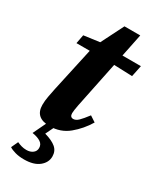

<svg xmlns="http://www.w3.org/2000/svg" viewBox="-216 -700 831 1001"><g transform="rotate(30 199.0 -199.5)"><path d="M142 15Q54 15 54 -63Q54 -88 59 -114Q64 -140 69 -165L127 -430H47L57 -483L152 -496L220 -631H315L287 -494H398L384 -426L274 -430L217 -153Q214 -137 212 -124Q210 -111 210 -103Q210 -79 230 -79Q245 -79 260.5 -94Q276 -109 301 -142L336 -119Q303 -64 255 -24.5Q207 15 142 15ZM83 90 126 0H171L142 60Q188 73 211 92.5Q234 112 234 145Q234 181 202.5 206.5Q171 232 112 232Q83 232 59.5 225.5Q36 219 23 210L42 169Q55 175 69 179Q83 183 99 183Q122 183 137 171.5Q152 160 152 141Q152 119 133.5 107Q115 95 83 90Z"/></g></svg>

Font: Source Serif 4 SmText
Style: Bold Italic
Weight: 700
Italic angle: -12°
Designer: Frank Grießhammer
Foundry: Adobe
Version: Version 4.005;hotconv 1.1.0;makeotfexe 2.6.0